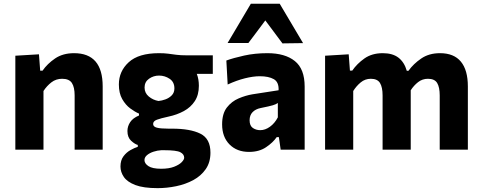

<svg xmlns="http://www.w3.org/2000/svg" viewBox="-20 -795 2558 1020"><path d="M61.5 0V-499L187 -506.5L193.5 -419.5H206Q231.5 -456.5 272.8 -484.5Q314 -512.5 373.5 -512.5Q525.5 -512.5 525.5 -336V0H376.5V-288Q376.5 -331.5 362 -354Q347.5 -376.5 310 -376.5Q277.5 -376.5 253 -357.5Q228.5 -338.5 211 -311.5V0Z M817.5 204.5Q742 204.5 699 188Q656 171.5 638 145.2Q620 119 620 89.5Q620 56.5 636 35.2Q652 14 673.8 2Q695.5 -10 712 -15V-25Q696.5 -29 676.8 -47Q657 -65 657 -99Q657 -124 671.5 -146Q686 -168 718.5 -181.5V-191.5Q697 -200.5 672 -219Q647 -237.5 629.2 -268.8Q611.5 -300 611.5 -346.5Q611.5 -416.5 664 -464.5Q716.5 -512.5 824.5 -512.5Q852.5 -512.5 873.2 -509.8Q894 -507 916.8 -504Q939.5 -501 973.5 -501H1110.5V-402.5H1025.5Q1036.5 -374.5 1036.5 -339.5Q1036.5 -291 1015 -258Q993.5 -225 956.8 -205Q920 -185 875 -175.5Q833.5 -166.5 813.5 -159Q793.5 -151.5 793.5 -136.5Q793.5 -122 813 -116.8Q832.5 -111.5 875 -111.5H895Q990.5 -111.5 1044.2 -85Q1098 -58.5 1098 16Q1098 67.5 1073 103.5Q1048 139.5 1006.8 161.8Q965.5 184 916 194.2Q866.5 204.5 817.5 204.5ZM822 -258.5Q839.5 -260 859.2 -267.2Q879 -274.5 892.8 -288.8Q906.5 -303 906.5 -325.5Q906.5 -359.5 881 -376.5Q855.5 -393.5 825 -393.5Q795.5 -393.5 771.8 -376.8Q748 -360 748 -330Q748 -301 770.5 -282.2Q793 -263.5 822 -258.5ZM836 101.5Q877.5 101.5 904.5 91Q931.5 80.5 945 66.8Q958.5 53 958.5 43Q958.5 24.5 938.2 13.8Q918 3 852.5 3H837Q816.5 4 795.8 10.8Q775 17.5 761.2 29Q747.5 40.5 747.5 55.5Q747.5 73.5 768.5 87.5Q789.5 101.5 836 101.5Z M1303 12Q1238.5 12 1199.2 -27.8Q1160 -67.5 1160 -134.5Q1160 -191 1185.2 -223.8Q1210.5 -256.5 1247.8 -272.2Q1285 -288 1321 -294L1460 -315.5Q1462 -359 1434.5 -374.5Q1407 -390 1360 -390Q1325.5 -390 1281.2 -379Q1237 -368 1189.5 -346L1182.5 -473.5Q1219.5 -487 1277 -499.8Q1334.5 -512.5 1400.5 -512.5Q1494 -512.5 1546.2 -470.8Q1598.5 -429 1598.5 -335V0H1471L1461.5 -66.5H1450Q1430 -37.5 1393.2 -12.8Q1356.5 12 1303 12ZM1362.5 -103.5Q1389 -103.5 1414.2 -121.8Q1439.5 -140 1456 -171.5V-248Q1447 -241 1429.5 -235.8Q1412 -230.5 1364.5 -221Q1337.5 -215.5 1321.8 -199.2Q1306 -183 1306 -156Q1306 -127 1323.2 -115.2Q1340.5 -103.5 1362.5 -103.5ZM1480.5 -564.5Q1458 -595 1435.2 -625.2Q1412.5 -655.5 1389.5 -686.5Q1367 -656 1344.5 -626.2Q1322 -596.5 1299.5 -566.5H1189Q1219.5 -618 1250.5 -670.2Q1281.5 -722.5 1312.5 -775H1466Q1497.5 -722.5 1528.2 -670.2Q1559 -618 1590 -566Z M1707 0V-499L1832.5 -506.5L1839 -420H1851.5Q1876.5 -456.5 1916.2 -484.5Q1956 -512.5 2013.5 -512.5Q2066 -512.5 2097 -488.5Q2128 -464.5 2141 -419H2150Q2176.5 -456 2217.8 -484.2Q2259 -512.5 2317.5 -512.5Q2391.5 -512.5 2428.5 -467.5Q2465.5 -422.5 2465.5 -336V0H2316V-288Q2316 -331.5 2302.5 -354Q2289 -376.5 2253.5 -376.5Q2224 -376.5 2201.2 -358.8Q2178.5 -341 2162 -315.5V0H2012.5V-288Q2012.5 -331.5 1998.8 -354Q1985 -376.5 1950 -376.5Q1919.5 -376.5 1896.2 -357.2Q1873 -338 1856.5 -311.5V0Z"/></svg>

Font: Commissioner
Style: Bold
Weight: 700
Designer: Kostas Bartsokas
Foundry: Kostas Bartsokas
Version: Version 1.000; ttfautohint (v1.8.3)